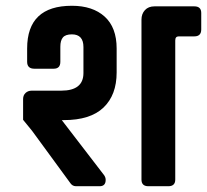

<svg xmlns="http://www.w3.org/2000/svg" viewBox="-20 -645 717 665"><path d="M470 -23V-577Q470 -597 482 -610Q494 -623 515 -623H653Q677 -623 677 -600V-543Q677 -519 653 -519H599Q587 -519 587 -505V-23Q587 0 563 0H494Q470 0 470 -23ZM346 -22Q346 0 325 0H243Q230 0 222 -13L91 -192L60 -230V-302Q60 -315 68.5 -323Q77 -331 90 -331H192Q269 -331 269 -392V-482Q269 -526 229 -526Q207 -526 198 -515.5Q189 -505 189 -483V-431Q189 -407 166 -407H99Q74 -407 74 -431V-477Q74 -625 229 -625Q301 -625 342.5 -587.5Q384 -550 384 -477V-394Q384 -316 338.5 -272.5Q293 -229 201 -229H194L340 -39Q346 -31 346 -22Z"/></svg>

Font: Rajdhani
Style: Bold
Weight: 700
Designer: Satya Rajpurohit, Jyotish Sonowal
Foundry: Indian Type Foundry
Version: Version 1.201 February 1, 2022